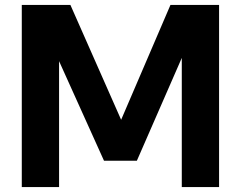

<svg xmlns="http://www.w3.org/2000/svg" viewBox="-20 -760 978 780"><path d="M68.5 0V-740H266L482 -251H462.5L672.5 -740H870V0H718.5V-598H750.5L536 -107H402.5L181 -598H220V0Z"/></svg>

Font: Encode Sans SC Condensed Thin
Style: Bold
Weight: 700
Version: Version 3.002